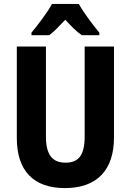

<svg xmlns="http://www.w3.org/2000/svg" viewBox="-20 -952 668 982"><path d="M383 -932H246C225 -892 173 -823 141 -785V-772H232C257 -791 283 -818 314 -851C344 -818 371 -791 398 -772H488V-785C451 -830 408 -887 383 -932ZM563 -249V-714H413V-254C413 -159 383 -120 315 -120C249 -120 215 -159 215 -253V-714H66V-246C66 -78 152 10 312 10C477 10 563 -83 563 -249Z"/></svg>

Font: Noto Sans Bengali Condensed
Style: Bold
Weight: 700
Width: 3
Designer: Joana Ranito - Universal Thirst; Jelle Bosma - Monotype Design Team
Foundry: Universal Thirst ehf.
Version: Version 3.000